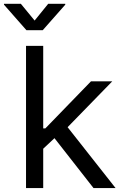

<svg xmlns="http://www.w3.org/2000/svg" viewBox="-56 -962 624 982"><path d="M159.7 -305.2H175.8L409.2 -545.9H518.1L265.6 -286.6H255.9L159.7 -196.3ZM77.1 -727.5H165V0H77.1ZM213.4 -267.1 275.9 -329.1 535.2 0H422.4ZM121.1 -856.9 190.4 -942.4H277.8V-938L162.6 -807.6H79.1L-35.6 -938V-942.4H50.8Z"/></svg>

Font: Inter RS Variable
Style: Regular
Weight: 400
Designer: Rasmus Andersson (customised by Maria Ramos and Noel Pretorius)
Foundry: rsms
Version: Version 3.001;Glyphs 3.2.3 (3260)